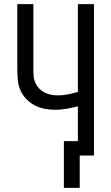

<svg xmlns="http://www.w3.org/2000/svg" viewBox="-20 -755 540 932"><path d="M290 157V-70H358V-239Q331 -232 303 -227Q275 -222 247 -222Q221 -222 196 -227Q171 -232 148 -244Q125 -256 107 -275Q89 -294 79 -317Q69 -340 66.5 -366Q64 -392 64 -417V-735H142V-417Q142 -401 143.5 -384Q145 -367 152 -352Q159 -337 170.5 -325Q182 -313 197 -305.5Q212 -298 228.5 -295Q245 -292 261 -292Q286 -292 310.5 -297Q335 -302 358 -309V-735H436V0H367V157Z"/></svg>

Font: Iosevka Algr
Style: Regular
Weight: 400
Monospace: yes
Designer: Belleve Invis
Foundry: Belleve Invis
Version: Version 26.0.2; ttfautohint (v1.8.3)